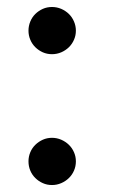

<svg xmlns="http://www.w3.org/2000/svg" viewBox="-20 -514 320 546"><path d="M195.8 -55.2Q195.8 -41 190.4 -28.8Q185.1 -16.6 175.8 -7.6Q166.5 1.5 154.1 6.8Q141.6 12.2 127.9 12.2Q113.8 12.2 101.8 6.8Q89.8 1.5 80.6 -7.6Q71.3 -16.6 66.2 -28.8Q61 -41 61 -55.2Q61 -68.8 66.2 -81.1Q71.3 -93.3 80.6 -102.3Q89.8 -111.3 101.8 -116.7Q113.8 -122.1 127.9 -122.1Q141.6 -122.1 154.1 -116.7Q166.5 -111.3 175.8 -102.3Q185.1 -93.3 190.4 -81.1Q195.8 -68.8 195.8 -55.2ZM195.8 -426.8Q195.8 -413.1 190.4 -400.9Q185.1 -388.7 175.8 -379.6Q166.5 -370.6 154.1 -365.2Q141.6 -359.9 127.9 -359.9Q113.8 -359.9 101.8 -365.2Q89.8 -370.6 80.6 -379.6Q71.3 -388.7 66.2 -400.9Q61 -413.1 61 -426.8Q61 -440.4 66.2 -452.9Q71.3 -465.3 80.6 -474.4Q89.8 -483.4 101.8 -488.8Q113.8 -494.1 127.9 -494.1Q141.6 -494.1 154.1 -488.8Q166.5 -483.4 175.8 -474.4Q185.1 -465.3 190.4 -452.9Q195.8 -440.4 195.8 -426.8Z"/></svg>

Font: Charis SIL Am
Style: Regular
Weight: 400
Foundry: SIL International
Version: Version 5.000